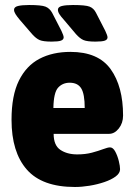

<svg xmlns="http://www.w3.org/2000/svg" viewBox="-20 -738 537 766"><path d="M279 8Q148 8 87 -61.5Q26 -131 26 -260Q26 -357 55.5 -416.5Q85 -476 137.5 -503.5Q190 -531 261 -531Q372 -531 421.5 -462Q471 -393 471 -277Q471 -247 454 -225.5Q437 -204 415 -204H194Q194 -158 221 -140Q248 -122 288 -122Q321 -122 347 -129Q373 -136 391.5 -143Q410 -150 419 -150Q431 -150 440 -133Q449 -116 454 -95.5Q459 -75 459 -63Q459 -47 441.5 -34Q424 -21 396 -11.5Q368 -2 337 3Q306 8 279 8ZM193 -307H318Q318 -363 304 -385.5Q290 -408 258 -408Q230 -408 212 -388.5Q194 -369 193 -307ZM361 -572Q328 -572 313.5 -578Q299 -584 283 -602L234 -660Q223 -672 217 -681.5Q211 -691 211 -699Q211 -710 226.5 -714Q242 -718 271 -718Q321 -718 337.5 -711.5Q354 -705 363 -687L400 -615Q409 -596 409 -589Q409 -580 398.5 -576Q388 -572 361 -572ZM186 -572Q153 -572 138.5 -578Q124 -584 108 -602L58 -660Q48 -672 42 -681.5Q36 -691 36 -699Q36 -710 51.5 -714Q67 -718 96 -718Q145 -718 161.5 -711.5Q178 -705 188 -687L225 -615Q234 -596 234 -589Q234 -580 223.5 -576Q213 -572 186 -572Z"/></svg>

Font: Asap Semi Condensed ExtraBold
Style: Regular
Weight: 800
Width: 4
Designer: Pablo Cosgaya
Foundry: Omnibus-Type
Version: Version 3.001; ttfautohint (v1.8.4.7-5d5b)